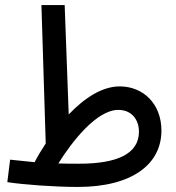

<svg xmlns="http://www.w3.org/2000/svg" viewBox="-20 -727 697 760"><path d="M288 13C503 13 619 -77 619 -210C619 -317 546 -385 454 -385C385 -385 315 -340 252 -274L236 -707H144L161 -159C145 -135 130 -110 117 -85C86 -88 55 -91 20 -95L9 -6C74 4 196 13 288 13ZM448 -292C505 -292 530 -249 530 -206C530 -118 444 -79 293 -79C262 -79 235 -79 211 -80C265 -167 363 -292 448 -292Z"/></svg>

Font: Noto Sans Arabic ExtCond Med
Style: Regular
Weight: 500
Width: 2
Designer: Monotype Design Team, Nadine Chahine, Nizar Qandah and Khaled Hosny
Foundry: Monotype Imaging Inc.
Version: Version 2.012